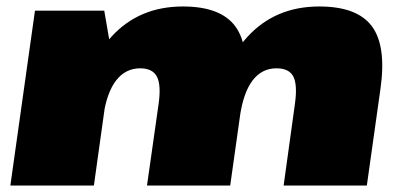

<svg xmlns="http://www.w3.org/2000/svg" viewBox="-20 -573 1235 593"><path d="M891 -253Q899 -311 886 -336.5Q873 -362 834 -362Q789 -362 760.5 -325Q732 -288 721 -214L624 -114L635 -190Q658 -365 744 -459Q830 -553 966 -553Q1083 -553 1128.5 -492Q1174 -431 1155 -298L1113 0H856ZM88 -540H302L326 -401L270 0H12ZM470 -253Q478 -311 464.5 -336.5Q451 -362 413 -362Q368 -362 339 -325Q310 -288 299 -214L203 -114L214 -190Q240 -368 325 -460.5Q410 -553 545 -553Q661 -553 706.5 -492Q752 -431 733 -298L691 0H434Z"/></svg>

Font: Pathway Extreme 28pt Black
Style: Italic
Weight: 900
Italic angle: -8°
Designer: Eduardo Rodriguez Tunni
Foundry: Eduardo Rodriguez Tunni
Version: Version 1.001;gftools[0.9.26]